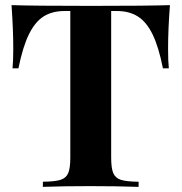

<svg xmlns="http://www.w3.org/2000/svg" viewBox="-20 -728 708 748"><path d="M634.8 -538.1Q634.8 -489.7 637.7 -461.9H614.7Q598.1 -545.9 574.2 -594.5Q550.3 -643.1 516.6 -664.1Q482.9 -685.1 435.1 -685.1H413.1V-114.3Q413.1 -72.3 421.4 -53.2Q429.7 -34.2 451.4 -27.3Q473.1 -20.5 520 -20V0Q435.1 -2.9 329.6 -2.9Q226.1 -2.9 147 0V-20Q193.8 -20.5 215.6 -27.3Q237.3 -34.2 245.6 -53.2Q253.9 -72.3 253.9 -114.3V-685.1H231.9Q183.6 -685.1 150.1 -664.1Q116.7 -643.1 92.8 -594.5Q68.8 -545.9 51.8 -461.9H28.8Q31.7 -489.7 31.7 -538.1Q31.7 -612.8 24.9 -708Q115.2 -705.1 334 -705.1Q551.8 -705.1 642.1 -708Q634.8 -615.2 634.8 -538.1Z"/></svg>

Font: TypoPRO Playfair Display SC
Style: Bold
Weight: 700
Designer: Claus Eggers Sørensen
Foundry: Claus Eggers Sørensen
Version: Version 1.004;PS 001.004;hotconv 1.0.70;makeotf.lib2.5.58329